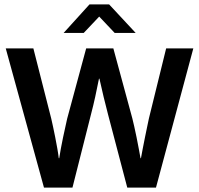

<svg xmlns="http://www.w3.org/2000/svg" viewBox="-20 -849 901 869"><path d="M385 -829H474L594 -700H499L429 -774L359 -700H268ZM131 -630 212 -312Q215 -299 220 -276Q225 -253 230 -227.5Q235 -202 239.5 -176.5Q244 -151 246 -133H248Q251 -152 255.5 -177Q260 -202 265.5 -227.5Q271 -253 276 -275.5Q281 -298 284 -312L370 -630H493L579 -313Q582 -300 587.5 -277Q593 -254 598 -228Q603 -202 608 -176.5Q613 -151 616 -133H618Q621 -151 626 -176Q631 -201 636 -226.5Q641 -252 646 -275Q651 -298 654 -313L732 -630H855L686 0H556L469 -331Q458 -372 449 -410.5Q440 -449 430 -493H428Q419 -448 411 -411Q403 -374 392 -332L308 0H179L6 -630Z"/></svg>

Font: Mukta Malar SemiBold
Style: Regular
Weight: 600
Designer: Aadarsh Rajan, Girish Dalvi, Yashodeep Gholap
Foundry: Ek Type
Version: Version 2.538;PS 1.000;hotconv 16.6.51;makeotf.lib2.5.65220;